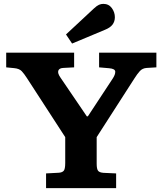

<svg xmlns="http://www.w3.org/2000/svg" viewBox="-20 -972 840 992"><path d="M218 0V-76L283.5 -79.5Q300.5 -80.5 308.7 -89Q317 -97.5 317 -130V-263.5L118.5 -569.5Q105 -590.5 92.5 -604Q80 -617.5 53 -620L12 -624V-700H363V-624L306.5 -621Q286 -620 281.3 -607Q276.5 -594 292.5 -571L428.5 -371H434L562 -565.5Q576 -586.5 575.5 -601.7Q575 -617 543.5 -619.5L492 -624V-700H788V-624L738 -621Q716 -619.5 702.5 -604.7Q689 -590 673 -564.5L479.5 -263.5V-126Q479.5 -99.5 486.5 -90Q493.5 -80.5 515 -79L580 -76V0ZM352.5 -747 321 -794 465.5 -928.5Q480.5 -942.5 491.5 -947.3Q502.5 -952 513.5 -952Q542 -952 557.8 -930.3Q573.5 -908.5 573.5 -883Q573.5 -861 561.3 -844.8Q549 -828.5 521 -817.5Z"/></svg>

Font: Literata Variable Black
Style: Regular
Weight: 900
Designer: Latin by Veronika Burian and Jose Scaglione. Greek by Irene Vlachou. Cyrillic by Vera Evstafieva.
Foundry: TypeTogether
Version: Version 3.021